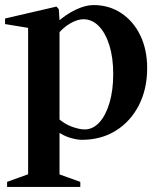

<svg xmlns="http://www.w3.org/2000/svg" viewBox="-22 -537 642 758"><path d="M301 15Q283 15 256.5 7.5Q230 0 205 -18L213 -24V163L203 148L295 181V201H6V181L100 147L89 163V-439L101 -425L-2 -442V-464L201 -511L210 -501L214 -445L206 -451Q238 -480 276.5 -498.5Q315 -517 347 -517Q409 -517 457 -485Q505 -453 532 -397Q559 -341 559 -268Q559 -185 526 -121Q493 -57 435 -21Q377 15 301 15ZM213 -53 206 -71Q233 -47 262.5 -36.5Q292 -26 312 -26Q345 -26 370.5 -54Q396 -82 410.5 -131.5Q425 -181 425 -245Q425 -309 410 -357.5Q395 -406 368.5 -433.5Q342 -461 307 -461Q284 -461 256 -445Q228 -429 208 -404L213 -422Z"/></svg>

Font: Wittgenstein SemiBold
Style: Regular
Weight: 600
Designer: Jörg Drees
Foundry: Jörg Drees
Version: Version 1.500